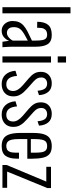

<svg xmlns="http://www.w3.org/2000/svg" viewBox="693 -1543 859 2285"><g transform="rotate(90 1122.5 -400.5)"><path d="M66 0V-810H139V0Z M346 9Q312 9 286 -8.5Q260 -26 245 -55.5Q230 -85 230 -120Q230 -164 243 -195Q256 -226 283 -250.5Q310 -275 355 -298.5Q400 -322 463 -351V-392Q463 -445 457 -475.5Q451 -506 435.5 -519Q420 -532 391 -532Q369 -532 350.5 -523Q332 -514 321.5 -492.5Q311 -471 311 -433V-413L239 -414Q240 -502 276.5 -544.5Q313 -587 395 -587Q473 -587 504.5 -540.5Q536 -494 536 -396V-115Q536 -100 537 -76.5Q538 -53 539.5 -32Q541 -11 542 0H477Q474 -19 470.5 -42.5Q467 -66 466 -80Q454 -45 423 -18Q392 9 346 9ZM370 -53Q392 -53 409.5 -64Q427 -75 441 -90.5Q455 -106 463 -122V-302Q421 -280 390.5 -262Q360 -244 341 -227Q322 -210 312.5 -188.5Q303 -167 303 -138Q303 -92 323 -72.5Q343 -53 370 -53Z M651 0V-578H724V0ZM651 -658V-757H724V-658Z M979 9Q910 9 869 -35.5Q828 -80 822 -155L883 -174Q889 -107 914 -76.5Q939 -46 984 -46Q1022 -46 1042.5 -67.5Q1063 -89 1063 -128Q1063 -156 1046 -184.5Q1029 -213 993 -244L914 -312Q875 -345 855 -378Q835 -411 835 -457Q835 -499 852.5 -527.5Q870 -556 901 -571.5Q932 -587 973 -587Q1040 -587 1074.5 -544.5Q1109 -502 1112 -435L1060 -418Q1057 -457 1047 -482.5Q1037 -508 1019 -520Q1001 -532 976 -532Q943 -532 922.5 -513.5Q902 -495 902 -462Q902 -436 912 -416Q922 -396 949 -371L1031 -298Q1055 -277 1077 -253Q1099 -229 1113 -199.5Q1127 -170 1127 -130Q1127 -85 1108.5 -54.5Q1090 -24 1057 -7.5Q1024 9 979 9Z M1342 9Q1273 9 1232 -35.5Q1191 -80 1185 -155L1246 -174Q1252 -107 1277 -76.5Q1302 -46 1347 -46Q1385 -46 1405.5 -67.5Q1426 -89 1426 -128Q1426 -156 1409 -184.5Q1392 -213 1356 -244L1277 -312Q1238 -345 1218 -378Q1198 -411 1198 -457Q1198 -499 1215.5 -527.5Q1233 -556 1264 -571.5Q1295 -587 1336 -587Q1403 -587 1437.5 -544.5Q1472 -502 1475 -435L1423 -418Q1420 -457 1410 -482.5Q1400 -508 1382 -520Q1364 -532 1339 -532Q1306 -532 1285.5 -513.5Q1265 -495 1265 -462Q1265 -436 1275 -416Q1285 -396 1312 -371L1394 -298Q1418 -277 1440 -253Q1462 -229 1476 -199.5Q1490 -170 1490 -130Q1490 -85 1471.5 -54.5Q1453 -24 1420 -7.5Q1387 9 1342 9Z M1718 9Q1664 9 1629.5 -12.5Q1595 -34 1578.5 -84Q1562 -134 1562 -217V-363Q1562 -449 1579 -497.5Q1596 -546 1631 -566.5Q1666 -587 1719 -587Q1780 -587 1812 -561Q1844 -535 1856.5 -482.5Q1869 -430 1869 -348V-296H1635V-195Q1635 -139 1643.5 -106.5Q1652 -74 1670.5 -60Q1689 -46 1718 -46Q1740 -46 1758 -54.5Q1776 -63 1786.5 -87.5Q1797 -112 1797 -157V-197H1868V-165Q1868 -86 1835.5 -38.5Q1803 9 1718 9ZM1635 -338H1797V-386Q1797 -432 1792 -464.5Q1787 -497 1770.5 -514.5Q1754 -532 1718 -532Q1688 -532 1669.5 -519Q1651 -506 1643 -472.5Q1635 -439 1635 -377Z M1944 0V-51L2141 -522H1965V-578H2218V-534L2022 -56H2215V0Z"/></g></svg>

Font: Oswald Light
Style: Regular
Weight: 300
Designer: Vernon Adams
Foundry: Vernon Adams
Version: Version 4.103;gftools[0.9.33.dev8+g029e19f]